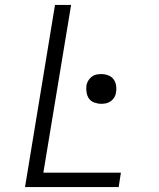

<svg xmlns="http://www.w3.org/2000/svg" viewBox="-20 -755 640 775"><path d="M81 0 202 -735H267L155 -58H468L459 0ZM389 -336Q375 -336 361 -341Q347 -346 339.5 -356.5Q332 -367 329.5 -381.5Q327 -396 329 -411Q331 -421 336.5 -430Q342 -439 350.5 -445.5Q359 -452 369 -454Q379 -456 389 -456Q403 -456 416.5 -451Q430 -446 438 -435.5Q446 -425 448.5 -410.5Q451 -396 448 -381Q447 -371 441.5 -362Q436 -353 427 -346.5Q418 -340 408.5 -338Q399 -336 389 -336Z"/></svg>

Font: Iosevka Aile Light Oblique
Style: Regular
Weight: 300
Italic angle: -9°
Designer: Belleve Invis
Foundry: Belleve Invis
Version: Version 31.1.0; ttfautohint (v1.8.4)